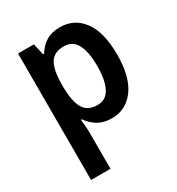

<svg xmlns="http://www.w3.org/2000/svg" viewBox="-187 -763 949 1028"><g transform="rotate(-30 287.5 -249.0)"><path d="M338 -645Q426 -645 478.5 -574Q531 -503 531 -365Q531 -228 478 -155.5Q425 -83 338 -83Q286 -83 251 -104.5Q216 -126 194 -159H188Q190 -137 192 -115.5Q194 -94 194 -78V147H74V-635H172L188 -564H194Q217 -602 251.5 -623.5Q286 -645 338 -645ZM304 -546Q245 -546 220 -506Q195 -466 194 -381V-362Q194 -273 219 -228Q244 -183 306 -183Q358 -183 383 -230.5Q408 -278 408 -365Q408 -454 383 -500Q358 -546 304 -546Z"/></g></svg>

Font: Noto Sans Telugu UI SemiCondensed SemiBold
Style: Regular
Weight: 600
Width: 4
Designer: Jelle Bosma - Monotype Design Team
Foundry: Monotype Imaging Inc.
Version: Version 2.005; ttfautohint (v1.8.4.7-5d5b)